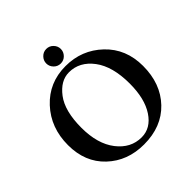

<svg xmlns="http://www.w3.org/2000/svg" viewBox="-212 -979 1155 1155"><g transform="rotate(-45 365.0 -401.5)"><path d="M310.1 -707.5Q292 -726.1 292 -751Q292 -775.9 310.1 -794.4Q328.1 -813 354 -813Q379.9 -813 397.9 -794.4Q416 -775.9 416 -751Q416 -726.1 397.9 -707.5Q379.9 -689 354 -689Q328.1 -689 310.1 -707.5ZM351.1 -617.2Q279.3 -617.2 223.6 -543.7Q168 -470.2 168 -328.1Q168 -190.9 230 -110.8Q292 -30.8 383.8 -30.8Q461.9 -30.8 512 -106.4Q562 -182.1 562 -310.1Q562 -456.1 501.5 -536.6Q440.9 -617.2 351.1 -617.2ZM693.8 -329.1Q693.8 -178.2 604 -84.2Q514.2 9.8 363.8 9.8Q223.6 9.8 130.4 -78.1Q37.1 -166 37.1 -311Q37.1 -459 129.6 -558.6Q222.2 -658.2 362.8 -658.2Q500 -658.2 596.9 -566.2Q693.8 -474.1 693.8 -329.1Z"/></g></svg>

Font: Linux Libertine
Style: Semibold
Weight: 600
Designer: Philipp H. Poll
Foundry: Philipp H. Poll
Version: Version 5.1.2 ; ttfautohint (v0.9)